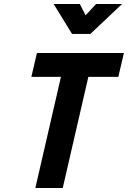

<svg xmlns="http://www.w3.org/2000/svg" viewBox="-20 -947 644 967"><path d="M464 -927C464 -927 411 -870 411 -870C411 -870 382 -927 382 -927C382 -927 250 -927 250 -927C250 -927 343 -776 343 -776C343 -776 435 -776 435 -776C435 -776 595 -927 595 -927C595 -927 464 -927 464 -927ZM287 -560C287 -560 158 0 158 0C158 0 296 0 296 0C296 0 425 -560 425 -560C425 -560 576 -560 576 -560C576 -560 604 -680 604 -680C604 -680 166 -680 166 -680C166 -680 138 -560 138 -560C138 -560 287 -560 287 -560Z"/></svg>

Font: My Font
Style: Bold Italic
Weight: 500
Version: Version 0.001